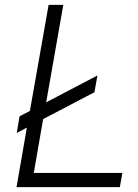

<svg xmlns="http://www.w3.org/2000/svg" viewBox="-20 -770 567 790"><path d="M483.5 -58.5 473 0H48L90.5 -245L49 -223L60.5 -291.5L103 -313.5L180 -750H240.5L170 -349L381 -459.5L368.5 -390.5L157.5 -280L119 -58.5Z"/></svg>

Font: Russisch Sans Light
Style: Italic
Weight: 300
Italic angle: -10°
Designer: Michael Sharanda (font) & Cristiano Sobral (main changes)
Foundry: Michael Sharanda
Version: Version 2.00;September 8, 2020;FontCreator 13.0.0.2681 64-bi